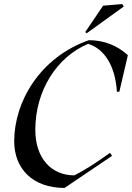

<svg xmlns="http://www.w3.org/2000/svg" viewBox="-20 -912 650 946"><path d="M298 14 532 -144 522 -159C466 -119 410 -80 346 -48C234 -48 154 -131 154 -272C154 -464 258 -630 414 -696C494 -672 548 -588 556 -460H568L610 -640C558 -688 492 -714 418 -714C178 -630 50 -412 50 -216C50 -80 142 14 298 14ZM407 -748 590 -880 582 -892 488 -884 400 -754Z"/></svg>

Font: Mazius Display Extra italic
Style: Regular
Weight: 400
Italic angle: -17°
Designer: Alberto Casagrande & Collletttivo
Foundry: Collletttivo
Version: Version 2.000;Glyphs 3.2 (3217)